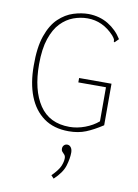

<svg xmlns="http://www.w3.org/2000/svg" viewBox="-98 -694 745 1033"><g transform="rotate(10 275.0 -177.5)"><path d="M304 10Q222 10 167.5 -29.5Q113 -69 85.5 -139.5Q58 -210 58 -305Q57 -405 79.5 -469Q102 -533 139 -568Q176 -603 219 -616.5Q262 -630 301 -630Q362 -629 409 -600.5Q456 -572 485 -525L470 -510L464 -504L459 -509Q461 -514 458 -520.5Q455 -527 445 -539Q383 -606 300 -606Q261 -606 223 -592Q185 -578 154 -546Q123 -514 104 -458Q85 -402 85 -318Q85 -177 139.5 -95.5Q194 -14 304 -14Q346 -14 388.5 -30Q431 -46 461 -72V-258H310V-282H487V-55Q438 -23 397 -6.5Q356 10 304 10ZM269 275 254 259Q289 224 299 200Q309 176 309 157Q309 145 303 138Q297 131 291 125Q285 119 285 108Q285 97 292 89.5Q299 82 310 82Q322 82 330 92.5Q338 103 338 121Q338 152 326 192.5Q314 233 269 275Z"/></g></svg>

Font: Inconsolata SemiExpanded ExtraLight
Style: Regular
Weight: 200
Width: 6
Monospace: yes
Designer: Raph Levien, Cyreal, Brenton Simpson
Foundry: Raph Levien, Cyreal, Google
Version: Version 3.001; ttfautohint (v1.8.2.53-6de2)